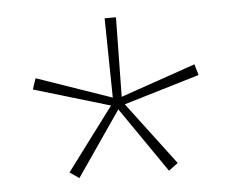

<svg xmlns="http://www.w3.org/2000/svg" viewBox="-38 -894 575 472"><g transform="rotate(-5 250.0 -657.5)"><path d="M264 -851H236L239 -655L54 -719L45 -692L233 -636L117 -481L140 -465L250 -625L361 -464L384 -481L267 -636L454 -692L446 -719L261 -655Z"/></g></svg>

Font: Noto Sans Tamil UI Condensed Thin
Style: Regular
Weight: 100
Width: 3
Designer: Jelle Bosma - Monotype Design Team
Foundry: Monotype Imaging Inc.
Version: Version 2.004